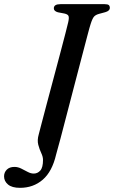

<svg xmlns="http://www.w3.org/2000/svg" viewBox="-92 -720 548 922"><path d="M343.5 -605.5Q339.5 -594 328.2 -551Q317 -508 300.5 -445.5Q284 -383 265.8 -312.8Q247.5 -242.5 230 -175.5Q212.5 -108.5 198.8 -56Q185 -3.5 177.5 22Q158.5 104 113.2 143Q68 182 4 182Q-34.5 182 -53.5 166Q-72.5 150 -72.5 127Q-72.5 108 -59.5 94.8Q-46.5 81.5 -22.5 81.5Q-6 81.5 10 89.5Q26 97.5 41 105.5Q56 113.5 70 113.5Q88.5 113.5 101.5 99Q114.5 84.5 114.5 48Q114.5 32.5 106 14.8Q97.5 -3 91.8 -24.8Q86 -46.5 94 -74.5Q96.5 -84.5 106.8 -123.8Q117 -163 132 -219.5Q147 -276 163.8 -338.8Q180.5 -401.5 195.8 -459Q211 -516.5 221.8 -558.2Q232.5 -600 235.5 -613Q240.5 -635 237 -643.2Q233.5 -651.5 217.5 -655L186 -661Q166.5 -666.5 166.5 -680Q166.5 -700 198 -700H411Q425.5 -700 430.5 -695.5Q435.5 -691 435.5 -683Q435.5 -667.5 413.5 -661.5L384 -653.5Q367.5 -649 359.8 -640.5Q352 -632 343.5 -605.5Z"/></svg>

Font: Fraunces 9pt
Style: Italic
Weight: 400
Italic angle: -16°
Version: Version 1.000;[b76b70a41]